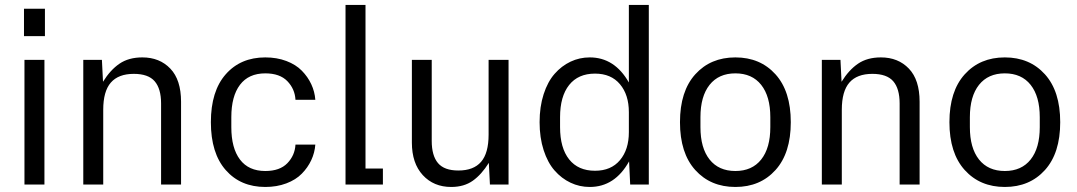

<svg xmlns="http://www.w3.org/2000/svg" viewBox="-20 -740 4318 770"><path d="M78.1 0V-500H158.2V0ZM76.2 -595.2H160.2V-705.1H76.2Z M314 0V-500H388.7L393.1 -412.1Q422.4 -459.5 459.2 -484.6Q496.1 -509.8 550.8 -509.8Q620.1 -509.8 663.1 -464.8Q706.1 -419.9 706.1 -332V0H626V-325.2Q626 -384.3 600.3 -414.1Q574.7 -443.8 516.6 -443.8Q455.1 -443.8 424.6 -408.9Q394 -374 394 -299.8V0Z M1043.9 9.8Q944.8 9.8 885.3 -57.9Q825.7 -125.5 825.7 -250Q825.7 -374.5 885.3 -442.1Q944.8 -509.8 1043.9 -509.8Q1090.3 -509.8 1128.4 -495.4Q1166.5 -481 1190.4 -456.5Q1214.4 -432.1 1228.3 -402.3Q1242.2 -372.6 1244.6 -339.8H1165Q1162.6 -383.3 1132.3 -414.6Q1102.1 -445.8 1043.9 -445.8Q977.1 -445.8 942.4 -399.9Q907.7 -354 907.7 -270V-230Q907.7 -146 942.4 -100.1Q977.1 -54.2 1043.9 -54.2Q1102.1 -54.2 1132.3 -85.4Q1162.6 -116.7 1165 -160.2H1244.6Q1242.2 -127.4 1228.3 -97.7Q1214.4 -67.9 1190.4 -43.5Q1166.5 -19 1128.4 -4.6Q1090.3 9.8 1043.9 9.8Z M1365.7 0V-720.2H1445.8V-64H1515.6V0Z M1789.6 9.8Q1719.2 9.8 1675.5 -37.8Q1631.8 -85.4 1631.8 -168V-500H1711.4V-174.8Q1711.4 -115.7 1736.6 -85.9Q1761.7 -56.2 1818.4 -56.2Q1879.4 -56.2 1909.4 -91.1Q1939.5 -126 1939.5 -200.2V-500H2019.5V0H1944.8L1940.4 -86.9Q1911.1 -40 1876 -15.1Q1840.8 9.8 1789.6 9.8Z M2345.2 9.8Q2304.2 9.8 2268.1 -7.3Q2231.9 -24.4 2204.1 -56.2Q2176.3 -87.9 2160.2 -137.9Q2144 -188 2144 -250Q2144 -312 2160.2 -362.1Q2176.3 -412.1 2204.1 -443.8Q2231.9 -475.6 2268.1 -492.7Q2304.2 -509.8 2345.2 -509.8Q2444.8 -509.8 2502 -409.2V-720.2H2582V0H2507.3L2502.9 -92.8Q2445.8 9.8 2345.2 9.8ZM2226.1 -230Q2226.1 -146.5 2262.5 -100.8Q2298.8 -55.2 2366.2 -55.2Q2430.7 -55.2 2466.3 -97.7Q2502 -140.1 2502 -210V-290Q2502 -359.9 2466.3 -402.3Q2430.7 -444.8 2366.2 -444.8Q2298.8 -444.8 2262.5 -399.2Q2226.1 -353.5 2226.1 -270Z M3090.1 -58.1Q3028.8 9.8 2929.2 9.8Q2829.6 9.8 2768.3 -58.1Q2707 -126 2707 -250Q2707 -374 2768.3 -441.9Q2829.6 -509.8 2929.2 -509.8Q3028.8 -509.8 3090.1 -441.9Q3151.4 -374 3151.4 -250Q3151.4 -126 3090.1 -58.1ZM2789.1 -230Q2789.1 -146.5 2825.7 -100.3Q2862.3 -54.2 2929.2 -54.2Q2996.1 -54.2 3032.7 -100.3Q3069.3 -146.5 3069.3 -230V-270Q3069.3 -353.5 3032.7 -399.7Q2996.1 -445.8 2929.2 -445.8Q2862.3 -445.8 2825.7 -399.7Q2789.1 -353.5 2789.1 -270Z M3275.9 0V-500H3350.6L3355 -412.1Q3384.3 -459.5 3421.1 -484.6Q3458 -509.8 3512.7 -509.8Q3582 -509.8 3625 -464.8Q3668 -419.9 3668 -332V0H3587.9V-325.2Q3587.9 -384.3 3562.3 -414.1Q3536.6 -443.8 3478.5 -443.8Q3417 -443.8 3386.5 -408.9Q3356 -374 3356 -299.8V0Z M4170.7 -58.1Q4109.4 9.8 4009.8 9.8Q3910.2 9.8 3848.9 -58.1Q3787.6 -126 3787.6 -250Q3787.6 -374 3848.9 -441.9Q3910.2 -509.8 4009.8 -509.8Q4109.4 -509.8 4170.7 -441.9Q4231.9 -374 4231.9 -250Q4231.9 -126 4170.7 -58.1ZM3869.6 -230Q3869.6 -146.5 3906.2 -100.3Q3942.9 -54.2 4009.8 -54.2Q4076.7 -54.2 4113.3 -100.3Q4149.9 -146.5 4149.9 -230V-270Q4149.9 -353.5 4113.3 -399.7Q4076.7 -445.8 4009.8 -445.8Q3942.9 -445.8 3906.2 -399.7Q3869.6 -353.5 3869.6 -270Z"/></svg>

Font: TASA Orbiter Text
Style: Regular
Weight: 400
Designer: Weizhong Zhang
Version: Version 1.000;Glyphs 3.1.2 (3151)